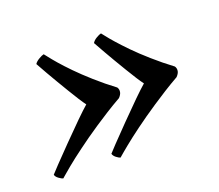

<svg xmlns="http://www.w3.org/2000/svg" viewBox="-70 -508 607 532"><g transform="rotate(-20 233.5 -242.0)"><path d="M73.2 -394.5Q77.1 -400.9 86.7 -406.5Q96.2 -412.1 101.6 -413.1L109.4 -403.3Q117.2 -393.1 130.1 -378.2Q143.1 -363.3 161.4 -344.5Q179.7 -325.7 206.3 -302Q232.9 -278.3 261.7 -256.8Q266.1 -250.5 264.6 -242.2Q263.2 -234.9 255.9 -227.5Q234.4 -215.3 213.4 -202.1Q192.4 -189 174.6 -177Q156.7 -165 140.4 -153.6Q124 -142.1 110.4 -131.8Q96.7 -121.6 85.2 -112.8Q73.7 -104 64.7 -96.4Q55.7 -88.9 49.6 -83.7Q43.5 -78.6 39.6 -75.2Q35.6 -71.8 35.2 -71.3Q30.3 -72.3 22.7 -77.9Q15.1 -83.5 13.7 -89.8Q21 -98.6 80.1 -159.2Q139.2 -219.7 165 -242.2Q153.3 -257.8 130.9 -295.2Q108.4 -332.5 92 -361.1Q75.7 -389.6 73.2 -394.5ZM243.2 -394.5Q247.1 -401.4 256.1 -406.7Q265.1 -412.1 270.5 -413.1L278.3 -403.3Q286.1 -393.1 299.3 -378.2Q312.5 -363.3 330.8 -344.5Q349.1 -325.7 376 -302Q402.8 -278.3 431.6 -256.8Q436 -250.5 434.6 -242.2Q433.1 -234.9 425.8 -227.5Q404.3 -215.3 383.3 -202.1Q362.3 -189 344.5 -177Q326.7 -165 310.1 -153.6Q293.5 -142.1 279.8 -131.8Q266.1 -121.6 254.6 -112.8Q243.2 -104 233.9 -96.4Q224.6 -88.9 218.5 -83.7Q212.4 -78.6 208.5 -75.2Q204.6 -71.8 204.1 -71.3Q199.2 -72.3 192.1 -77.9Q185.1 -83.5 183.6 -89.8Q190.9 -98.6 250 -159.2Q309.1 -219.7 335 -242.2Q323.2 -257.8 300.8 -295.2Q278.3 -332.5 262 -361.1Q245.6 -389.6 243.2 -394.5Z"/></g></svg>

Font: Crimson
Style: BoldItalic
Weight: 700
Italic angle: -11°
Version: Version 0.8